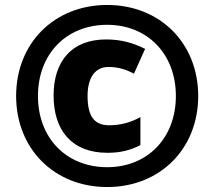

<svg xmlns="http://www.w3.org/2000/svg" viewBox="-20 -744 864 774"><path d="M412 10C625 10 779 -144 779 -357C779 -570 625 -724 412 -724C199 -724 45 -570 45 -357C45 -144 199 10 412 10ZM412 -70C247 -70 133 -188 133 -357C133 -526 247 -644 412 -644C575 -644 689 -526 689 -357C689 -188 575 -70 412 -70ZM413 -128C465 -128 505 -138 546 -159V-272C506 -249 462 -239 420 -239C361 -239 333 -274 333 -357C333 -433 365 -474 417 -474C455 -474 486 -465 520 -447L565 -547C517 -571 468 -585 408 -585C267 -585 196 -495 196 -359C196 -219 269 -128 413 -128Z"/></svg>

Font: Noto Sans Gurmukhi Black
Style: Regular
Weight: 900
Designer: Jelle Bosma - Monotype Design Team
Foundry: Monotype Imaging Inc.
Version: Version 2.004